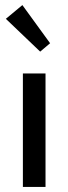

<svg xmlns="http://www.w3.org/2000/svg" viewBox="-20 -735 269 755"><path d="M70 -446H159V0H70ZM177 -565 138 -532 3 -661 68 -715Z"/></svg>

Font: Tilda Sans Medium
Style: Regular
Weight: 500
Designer: ParaType Ltd
Foundry: ParaType Ltd
Version: Version 1.009